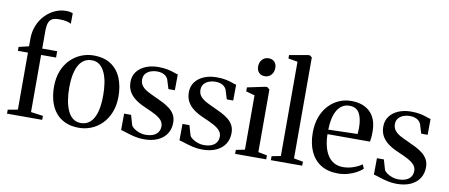

<svg xmlns="http://www.w3.org/2000/svg" viewBox="-72 -1125 3343 1429"><g transform="rotate(10 1599.5 -410.0)"><path d="M27.5 0V-30L102 -43.5V-474.5H26V-504L102 -522V-577.5Q102 -633.5 121 -679.8Q140 -726 172.2 -759.5Q204.5 -793 244.8 -811.2Q285 -829.5 327.5 -829.5Q347.5 -829.5 360 -826.8Q372.5 -824 379.5 -821L379 -741Q368.5 -748 344.8 -753.8Q321 -759.5 289 -759Q258 -759.5 238.8 -750.5Q219.5 -741.5 210.5 -719Q201.5 -696.5 201.5 -655.5V-522.5H314.5V-474.5H201.5V-42.5L293.5 -30V0Z M337 -258.5Q337 -327 358 -379.2Q379 -431.5 415 -467Q451 -502.5 495.8 -520.5Q540.5 -538.5 587.5 -538.5Q669.5 -538.5 721.5 -502.8Q773.5 -467 798 -406Q822.5 -345 822.5 -269.5Q822.5 -201 801.2 -148.5Q780 -96 744.5 -60.5Q709 -25 664.2 -7Q619.5 11 572.5 11Q511.5 11 466.8 -9.5Q422 -30 393.2 -66.8Q364.5 -103.5 350.8 -152.5Q337 -201.5 337 -258.5ZM580 -26.5Q621.5 -26.5 650.2 -52.2Q679 -78 694 -129.5Q709 -181 709 -258.5Q709 -307 702.2 -350.8Q695.5 -394.5 680.2 -428.2Q665 -462 640.8 -481.5Q616.5 -501 581 -501Q539 -501 510 -475.5Q481 -450 465.5 -398.8Q450 -347.5 450 -269.5Q450 -220.5 457.2 -176.8Q464.5 -133 479.8 -99Q495 -65 519.8 -45.8Q544.5 -26.5 580 -26.5Z M1063 11Q1025 11 990.5 2.8Q956 -5.5 928.5 -14.8Q901 -24 885 -27.5L886 -151.5H938.5L960 -77Q965 -65 981.8 -52.8Q998.5 -40.5 1021.8 -32.2Q1045 -24 1068 -24Q1102.5 -24 1126.5 -33.8Q1150.5 -43.5 1163.2 -62Q1176 -80.5 1176 -106.5Q1176 -132 1159.8 -151Q1143.5 -170 1112.2 -187Q1081 -204 1034.5 -223.5Q989.5 -242.5 957.5 -266Q925.5 -289.5 908.5 -320.5Q891.5 -351.5 891.5 -392Q891.5 -437.5 916 -470Q940.5 -502.5 982.5 -520Q1024.5 -537.5 1077.5 -537.5Q1119.5 -537.5 1148.2 -531.2Q1177 -525 1196.5 -517.8Q1216 -510.5 1228.5 -508L1227.5 -388.5H1179L1157 -459.5Q1152 -471.5 1141.2 -481.5Q1130.5 -491.5 1113.5 -497.5Q1096.5 -503.5 1073 -503.5Q1048 -503.5 1025.2 -495Q1002.5 -486.5 988 -469.2Q973.5 -452 973.5 -425Q973.5 -396 990 -376Q1006.5 -356 1033.8 -341.5Q1061 -327 1092.5 -313Q1124 -299 1153.5 -284Q1183 -269 1206.5 -250.5Q1230 -232 1243.8 -207Q1257.5 -182 1257.5 -147.5Q1257.5 -101 1234.8 -65.2Q1212 -29.5 1168.5 -9.2Q1125 11 1063 11Z M1504 11Q1466 11 1431.5 2.8Q1397 -5.5 1369.5 -14.8Q1342 -24 1326 -27.5L1327 -151.5H1379.5L1401 -77Q1406 -65 1422.8 -52.8Q1439.5 -40.5 1462.8 -32.2Q1486 -24 1509 -24Q1543.5 -24 1567.5 -33.8Q1591.5 -43.5 1604.2 -62Q1617 -80.5 1617 -106.5Q1617 -132 1600.8 -151Q1584.5 -170 1553.2 -187Q1522 -204 1475.5 -223.5Q1430.5 -242.5 1398.5 -266Q1366.5 -289.5 1349.5 -320.5Q1332.5 -351.5 1332.5 -392Q1332.5 -437.5 1357 -470Q1381.5 -502.5 1423.5 -520Q1465.5 -537.5 1518.5 -537.5Q1560.5 -537.5 1589.2 -531.2Q1618 -525 1637.5 -517.8Q1657 -510.5 1669.5 -508L1668.5 -388.5H1620L1598 -459.5Q1593 -471.5 1582.2 -481.5Q1571.5 -491.5 1554.5 -497.5Q1537.5 -503.5 1514 -503.5Q1489 -503.5 1466.2 -495Q1443.5 -486.5 1429 -469.2Q1414.5 -452 1414.5 -425Q1414.5 -396 1431 -376Q1447.5 -356 1474.8 -341.5Q1502 -327 1533.5 -313Q1565 -299 1594.5 -284Q1624 -269 1647.5 -250.5Q1671 -232 1684.8 -207Q1698.5 -182 1698.5 -147.5Q1698.5 -101 1675.8 -65.2Q1653 -29.5 1609.5 -9.2Q1566 11 1504 11Z M1751.5 0V-30L1818 -43.5V-454L1752 -472.5V-502.5L1887.5 -531H1901L1919.5 -516V-43L1986.5 -30V0ZM1866.5 -607.5Q1839.5 -607.5 1823.2 -624.8Q1807 -642 1807 -671Q1807 -702 1825.8 -723Q1844.5 -744 1874.5 -744H1875.5Q1902.5 -744 1918.8 -727Q1935 -710 1935 -681Q1935 -650 1916.5 -628.8Q1898 -607.5 1867.5 -607.5Z M2089.5 -43.5V-756L2019 -768V-794L2159.5 -818.5H2172.5L2189 -806V-43L2258.5 -30V0H2021.5V-30Z M2531 11Q2452.5 11 2399.8 -22Q2347 -55 2320 -115.2Q2293 -175.5 2293 -256.5Q2293 -322.5 2312.2 -374.5Q2331.5 -426.5 2365.2 -463Q2399 -499.5 2443 -518.8Q2487 -538 2536 -538Q2625.5 -538 2676.8 -489.2Q2728 -440.5 2730 -348.5Q2730.5 -318 2728.8 -298Q2727 -278 2724 -264H2403Q2403.5 -217.5 2413 -177Q2422.5 -136.5 2441.2 -106.5Q2460 -76.5 2489.2 -59.5Q2518.5 -42.5 2559 -42.5Q2598.5 -42.5 2638 -56.5Q2677.5 -70.5 2700 -88.5L2714 -58Q2697 -40.5 2668.2 -24.8Q2639.5 -9 2603.8 1Q2568 11 2531 11ZM2403 -298 2623.5 -304Q2625 -315.5 2625.2 -327.5Q2625.5 -339.5 2626 -350.5Q2626 -420.5 2603.5 -460.5Q2581 -500.5 2528 -500.5Q2499 -500.5 2476 -486.8Q2453 -473 2437 -446.8Q2421 -420.5 2412.5 -383Q2404 -345.5 2403 -298Z M2973.5 11Q2935.5 11 2901 2.8Q2866.5 -5.5 2839 -14.8Q2811.5 -24 2795.5 -27.5L2796.5 -151.5H2849L2870.5 -77Q2875.5 -65 2892.2 -52.8Q2909 -40.5 2932.2 -32.2Q2955.5 -24 2978.5 -24Q3013 -24 3037 -33.8Q3061 -43.5 3073.8 -62Q3086.5 -80.5 3086.5 -106.5Q3086.5 -132 3070.2 -151Q3054 -170 3022.8 -187Q2991.5 -204 2945 -223.5Q2900 -242.5 2868 -266Q2836 -289.5 2819 -320.5Q2802 -351.5 2802 -392Q2802 -437.5 2826.5 -470Q2851 -502.5 2893 -520Q2935 -537.5 2988 -537.5Q3030 -537.5 3058.8 -531.2Q3087.5 -525 3107 -517.8Q3126.5 -510.5 3139 -508L3138 -388.5H3089.5L3067.5 -459.5Q3062.5 -471.5 3051.8 -481.5Q3041 -491.5 3024 -497.5Q3007 -503.5 2983.5 -503.5Q2958.5 -503.5 2935.8 -495Q2913 -486.5 2898.5 -469.2Q2884 -452 2884 -425Q2884 -396 2900.5 -376Q2917 -356 2944.2 -341.5Q2971.5 -327 3003 -313Q3034.5 -299 3064 -284Q3093.5 -269 3117 -250.5Q3140.5 -232 3154.2 -207Q3168 -182 3168 -147.5Q3168 -101 3145.2 -65.2Q3122.5 -29.5 3079 -9.2Q3035.5 11 2973.5 11Z"/></g></svg>

Font: Merriweather 96pt
Style: Regular
Weight: 400
Version: Version 2.100